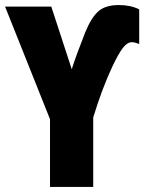

<svg xmlns="http://www.w3.org/2000/svg" viewBox="-20 -740 571 760"><path d="M317 -611Q341 -670 369 -695Q397 -720 450 -720Q497 -720 531 -703V-566Q513 -573 502 -573Q484 -573 466.5 -550.5Q449 -528 424 -475Q383 -387 349 -275V0H178V-268L0 -714H183L264 -466Q281 -520 317 -611Z"/></svg>

Font: Noto Sans UI CondBlack
Style: Regular
Weight: 900
Width: 3
Designer: Monotype Design Team
Foundry: Monotype Imaging Inc.
Version: Version 1.001